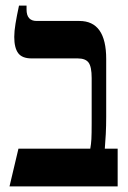

<svg xmlns="http://www.w3.org/2000/svg" viewBox="-20 -667 459 687"><path d="M14 0 46 -135H303Q306 -151 307 -169Q308 -187 308 -227V-388Q308 -428 297 -443Q286 -458 258 -458H93Q59 -458 45 -477Q31 -496 31 -535Q31 -555 35.5 -582.5Q40 -610 48 -647H75V-633Q75 -592 111 -592H264Q360 -592 360 -456V-249Q360 -217 358.5 -187Q357 -157 355 -135H401V0Z"/></svg>

Font: Noto Serif Hebrew ExtraCondensed
Style: Bold
Weight: 700
Width: 2
Designer: Monotype Design Team
Foundry: Monotype Imaging Inc.
Version: Version 2.004; ttfautohint (v1.8.4.7-5d5b)